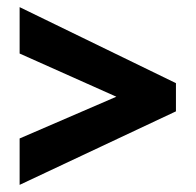

<svg xmlns="http://www.w3.org/2000/svg" viewBox="-20 -629 549 538"><path d="M35 -111 473 -317V-396L35 -609V-479L306 -358L35 -241Z"/></svg>

Font: Noto Sans Malayalam Condensed ExtraBold
Style: Regular
Weight: 800
Width: 3
Designer: Jelle Bosma - Monotype Design Team
Foundry: Monotype Imaging Inc.
Version: Version 2.104